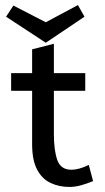

<svg xmlns="http://www.w3.org/2000/svg" viewBox="-20 -723 414 759"><path d="M254 16Q214 16 180.5 0.5Q147 -15 127 -52Q107 -89 107 -153V-364H24V-434H107V-528L193 -550V-434H317V-364H193V-193Q193 -129 206.5 -90.5Q220 -52 262 -52Q292 -52 331 -71L348 -7Q326 2 302 9Q278 16 254 16ZM161 -554 4 -657 33 -701 161 -635 288 -703 314 -657Z"/></svg>

Font: Podkova Medium
Style: Regular
Weight: 500
Designer: Ilya Yudin
Foundry: Cyreal (www.cyreal.org)
Version: Version 2.103